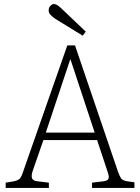

<svg xmlns="http://www.w3.org/2000/svg" viewBox="-20 -927 692 947"><path d="M8 0V-26L50 -33Q68 -37 77 -45.5Q86 -54 96 -86L312 -703H350L561 -83Q570 -58 577 -47.5Q584 -37 606 -33L643 -28V0H434V-26L492 -33Q512 -36 515.5 -46.5Q519 -57 510 -82L459 -236H194L142 -86Q133 -61 138 -48Q143 -35 164 -33L221 -26V0ZM206 -273H447L328 -633H326ZM388 -751 253 -834Q237 -845 228.5 -854.5Q220 -864 220 -876Q220 -888 228 -897.5Q236 -907 246 -907Q254 -907 261.5 -902.5Q269 -898 282 -886L403 -771Z"/></svg>

Font: Literata 18pt ExtraLight
Style: Regular
Weight: 250
Designer: Latin by Veronika Burian and Jose Scaglione. Greek by Irene Vlachou. Cyrillic by Vera Evstafieva.
Foundry: TypeTogether
Version: Version 3.103;gftools[0.9.29]